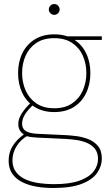

<svg xmlns="http://www.w3.org/2000/svg" viewBox="-20 -701 558 956"><path d="M250 -143Q193 -143 152.5 -168.5Q112 -194 91 -238Q70 -282 70 -337Q70 -392 91 -435.5Q112 -479 152.5 -504.5Q193 -530 250 -530Q308 -530 348 -504.5Q388 -479 409 -435.5Q430 -392 430 -337Q430 -282 409 -238Q388 -194 348 -168.5Q308 -143 250 -143ZM250 -162Q304 -162 339.5 -186.5Q375 -211 392.5 -251Q410 -291 410 -337Q410 -384 392.5 -423.5Q375 -463 339.5 -487Q304 -511 250 -511Q196 -511 160.5 -487Q125 -463 107.5 -423.5Q90 -384 90 -337Q90 -291 107.5 -251Q125 -211 160.5 -186.5Q196 -162 250 -162ZM245 235Q200 235 160 228Q120 221 89 205Q58 189 40.5 163Q23 137 23 99Q23 58 43 26Q63 -6 98 -31V-32Q86 -40 78.5 -52.5Q71 -65 71 -84Q71 -110 89.5 -138Q108 -166 132 -188L147 -180Q122 -158 106 -134Q90 -110 90 -85Q90 -60 108.5 -48.5Q127 -37 163 -35L310 -28Q329 -27 358.5 -23.5Q388 -20 417.5 -9Q447 2 467 25Q487 48 487 89Q487 126 464 159.5Q441 193 388 214Q335 235 245 235ZM248 216Q328 216 376 198.5Q424 181 446 152.5Q468 124 468 91Q468 58 451.5 38.5Q435 19 409.5 9Q384 -1 357 -4.5Q330 -8 309 -9L162 -16Q137 -18 126 -20Q115 -22 106 -26L117 -25Q83 -6 62.5 27Q42 60 42 97Q42 133 60.5 156.5Q79 180 109 193Q139 206 175.5 211Q212 216 248 216ZM310 -520H487V-502H344ZM250 -627Q239 -627 231 -635Q223 -643 223 -654Q223 -665 231 -673Q239 -681 250 -681Q261 -681 269 -673Q277 -665 277 -654Q277 -643 269 -635Q261 -627 250 -627Z"/></svg>

Font: Murecho Thin
Style: Regular
Weight: 100
Designer: Neil Summerour
Foundry: Positype
Version: Version 1.010